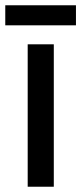

<svg xmlns="http://www.w3.org/2000/svg" viewBox="-36 -708 308 728"><path d="M252 -688H-16V-612H252ZM168 0V-540H69V0Z"/></svg>

Font: Noto Sans Tamil Condensed Medium
Style: Regular
Weight: 500
Width: 3
Designer: Jelle Bosma - Monotype Design Team
Foundry: Monotype Imaging Inc.
Version: Version 2.004